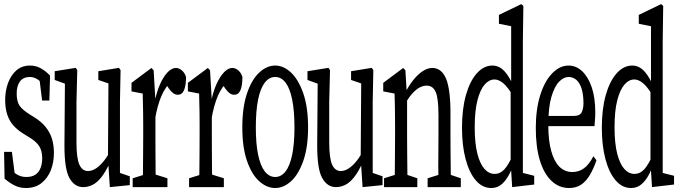

<svg xmlns="http://www.w3.org/2000/svg" viewBox="-21 -920 3345 944"><path d="M106.4 4.4Q77.1 4.4 52.7 -7.3Q28.3 -19 1.5 -41.5L-1 -173.3H37.6L55.7 -30.8H27.3V-94.2Q44.9 -71.8 64.5 -60.8Q84 -49.8 108.4 -49.8Q135.3 -49.8 152.6 -61Q169.9 -72.3 178.2 -93.8Q186.5 -115.2 186.5 -141.6Q186.5 -180.2 170.4 -203.4Q154.3 -226.6 121.6 -245.6L89.4 -265.6Q63.5 -282.2 44.2 -304Q24.9 -325.7 14.6 -356.7Q4.4 -387.7 4.4 -428.2Q4.4 -472.2 18.1 -510.7Q31.7 -549.3 59.1 -573.5Q86.4 -597.7 126.5 -597.7Q154.8 -597.7 178.7 -584.7Q202.6 -571.8 225.1 -548.3L221.7 -425.8H186L170.9 -548.3H197.3V-496.6Q180.7 -519 162.8 -530.3Q145 -541.5 126 -541.5Q93.3 -541.5 77.1 -519.5Q61 -497.6 61 -460.9Q61 -420.9 75.2 -400.4Q89.4 -379.9 125 -357.4L146.5 -344.2Q181.6 -322.8 203.4 -295.7Q225.1 -268.6 234.6 -237.3Q244.1 -206.1 244.1 -167.5Q244.1 -121.6 228.8 -82.8Q213.4 -43.9 182.9 -19.8Q152.3 4.4 106.4 4.4Z M388.2 0Q344.7 0 319.8 -45.9Q295.9 -89.8 295.9 -203.1Q295.9 -206.5 295.9 -210L298.3 -526.9L312.5 -503.4L248 -526.9V-569.8L351.6 -586.4L358.9 -575.2L355 -419.9V-220.7Q355 -142.6 369.1 -110.8Q383.3 -79.1 411.6 -79.1Q429.2 -79.1 447 -89.6Q464.8 -100.1 482.7 -120.4Q500.5 -140.6 518.1 -170.9L528.3 -119.1H518.1Q499 -75.7 477.1 -48.3Q455.1 -21 432.9 -10.5Q410.6 0 388.2 0ZM519 0 509.8 -140.6V-143.6L512.2 -509.8L462.4 -526.9V-569.8L564 -586.4L571.8 -575.2L568.8 -419.9V-69.8L617.2 -53.2V-9.8Z M631.3 0V-43.5L708 -67.4H725.6L802.2 -43.5V0ZM680.7 0Q681.6 -27.3 681.9 -72.8Q682.1 -118.2 682.6 -166.5Q683.1 -214.8 683.1 -252.4V-310.1Q683.1 -343.3 682.6 -367.9Q682.1 -392.6 681.6 -414.3Q681.2 -436 680.7 -460L625.5 -470.7V-512.7L723.6 -585.9L734.4 -574.2L743.2 -424.3V-421.9V-252.4Q743.2 -214.8 743.4 -166.5Q743.7 -118.2 744.1 -73.2Q744.6 -28.3 745.6 0ZM741.2 -334 731.4 -416H738.8Q749.5 -470.2 766.6 -507.6Q783.7 -544.9 803.7 -565.4Q823.7 -585.9 843.8 -585.9Q859.4 -585.9 873.5 -573.7Q887.7 -561.5 893.6 -541.5Q893.6 -500 884 -477.1Q874.5 -454.1 853 -454.1Q841.3 -454.1 830.8 -461.7Q820.3 -469.2 809.6 -484.4L790.5 -512.7L825.2 -523.4Q792.5 -494.1 772.7 -448.2Q752.9 -402.3 741.2 -334Z M908.7 0V-43.5L985.4 -67.4H1002.9L1079.6 -43.5V0ZM958 0Q959 -27.3 959.2 -72.8Q959.5 -118.2 960 -166.5Q960.4 -214.8 960.4 -252.4V-310.1Q960.4 -343.3 960 -367.9Q959.5 -392.6 959 -414.3Q958.5 -436 958 -460L902.8 -470.7V-512.7L1001 -585.9L1011.7 -574.2L1020.5 -424.3V-421.9V-252.4Q1020.5 -214.8 1020.8 -166.5Q1021 -118.2 1021.5 -73.2Q1022 -28.3 1022.9 0ZM1018.6 -334 1008.8 -416H1016.1Q1026.9 -470.2 1043.9 -507.6Q1061 -544.9 1081.1 -565.4Q1101.1 -585.9 1121.1 -585.9Q1136.7 -585.9 1150.9 -573.7Q1165 -561.5 1170.9 -541.5Q1170.9 -500 1161.4 -477.1Q1151.9 -454.1 1130.4 -454.1Q1118.7 -454.1 1108.2 -461.7Q1097.7 -469.2 1086.9 -484.4L1067.9 -512.7L1102.5 -523.4Q1069.8 -494.1 1050 -448.2Q1030.3 -402.3 1018.6 -334Z M1332 4.4Q1291 4.4 1253.9 -28.6Q1216.8 -61.5 1193.6 -128.2Q1170.4 -194.8 1170.4 -293.5Q1170.4 -393.6 1193.6 -461.4Q1216.8 -529.3 1253.9 -563.5Q1291 -597.7 1332 -597.7Q1373 -597.7 1409.7 -563.5Q1446.3 -529.3 1470 -461.4Q1493.7 -393.6 1493.7 -293.5Q1493.7 -195.3 1470 -128.4Q1446.3 -61.5 1409.7 -28.6Q1373 4.4 1332 4.4ZM1332 -49.8Q1361.8 -49.8 1383.1 -77.4Q1404.3 -105 1415.5 -159.2Q1426.8 -213.4 1426.8 -293.5Q1426.8 -375 1415.5 -430.4Q1404.3 -485.8 1383.1 -513.7Q1361.8 -541.5 1332 -541.5Q1302.2 -541.5 1280.8 -513.7Q1259.3 -485.8 1248 -430.4Q1236.8 -375 1236.8 -293.5Q1236.8 -213.4 1248 -159.2Q1259.3 -105 1280.8 -77.4Q1302.2 -49.8 1332 -49.8Z M1630.9 0Q1587.4 0 1562.5 -45.9Q1538.6 -89.8 1538.6 -203.1Q1538.6 -206.5 1538.6 -210L1541 -526.9L1555.2 -503.4L1490.7 -526.9V-569.8L1594.2 -586.4L1601.6 -575.2L1597.7 -419.9V-220.7Q1597.7 -142.6 1611.8 -110.8Q1626 -79.1 1654.3 -79.1Q1671.9 -79.1 1689.7 -89.6Q1707.5 -100.1 1725.3 -120.4Q1743.2 -140.6 1760.7 -170.9L1771 -119.1H1760.7Q1741.7 -75.7 1719.7 -48.3Q1697.8 -21 1675.5 -10.5Q1653.3 0 1630.9 0ZM1761.7 0 1752.4 -140.6V-143.6L1754.9 -509.8L1705.1 -526.9V-569.8L1806.6 -586.4L1814.5 -575.2L1811.5 -419.9V-69.8L1859.9 -53.2V-9.8Z M1867.2 0V-43.5L1943.8 -67.4H1960L2030.8 -43.5V0ZM1918.9 0Q1919.9 -27.3 1920.2 -72.8Q1920.4 -118.2 1920.9 -166.5Q1921.4 -214.8 1921.4 -252.4V-310.1Q1921.4 -343.3 1920.9 -367.9Q1920.4 -392.6 1920.2 -414.3Q1919.9 -436 1918.9 -460L1863.3 -470.7V-512.7L1961.4 -585.9L1972.2 -574.2L1980.5 -435.1V-433.1V-252.4Q1980.5 -214.8 1981 -166.5Q1981.4 -118.2 1981.9 -73.2Q1982.4 -28.3 1982.9 0ZM2081.5 0V-43.5L2158.2 -67.4H2173.8L2244.6 -43.5V0ZM2133.3 0Q2134.3 -22 2134.3 -54.7Q2134.3 -72.3 2134.3 -72.3Q2133.8 -75.2 2133.8 -102.1Q2133.8 -132.8 2134.3 -165.5Q2134.8 -198.2 2134.8 -252.4V-354Q2134.8 -436.5 2121.1 -467.8Q2107.4 -499 2076.7 -499Q2060.1 -499 2043.7 -490.7Q2027.3 -482.4 2010.3 -464.6Q1993.2 -446.8 1974.1 -416.5L1964.8 -462.4H1970.7Q1988.3 -498 2010.3 -525.6Q2032.2 -553.2 2056.4 -569.6Q2080.6 -585.9 2104 -585.9Q2149.9 -585.9 2171.9 -533.7Q2193.8 -481.4 2193.8 -364.3V-252.4Q2193.8 -213.9 2194.3 -165.3Q2194.8 -116.7 2195.3 -72.5Q2195.8 -28.3 2196.3 0Z M2394 4.4Q2350.6 4.4 2318.4 -33.2Q2286.1 -70.8 2268.3 -137.5Q2250.5 -204.1 2250.5 -291.5Q2250.5 -383.8 2269.8 -452.4Q2289.1 -521 2323.2 -559.3Q2357.4 -597.7 2399.9 -597.7Q2418.5 -597.7 2435.3 -588.9Q2452.1 -580.1 2468.5 -558.8Q2484.9 -537.6 2501.5 -501H2512.2L2504.9 -443.4Q2475.1 -493.2 2452.9 -511.2Q2430.7 -529.3 2410.6 -529.3Q2383.8 -529.3 2362.1 -504.6Q2340.3 -480 2326.7 -428Q2313 -376 2313 -293.9Q2313 -215.8 2325.9 -165Q2338.9 -114.3 2360.8 -89.6Q2382.8 -64.9 2411.1 -64.9Q2438 -64.9 2458.7 -87.2Q2479.5 -109.4 2502.9 -162.6L2509.8 -106H2501.5Q2488.8 -70.8 2472.9 -46.1Q2457 -21.5 2438 -8.5Q2418.9 4.4 2394 4.4ZM2497.1 0 2489.7 -121.6V-124V-476.1L2492.2 -490.7V-791L2432.1 -803.2V-846.7L2542 -899.9L2552.2 -890.6L2549.8 -719.2V-69.8L2605.5 -55.7V-12.7Z M2776.9 4.4Q2727.5 4.4 2690.4 -30.8Q2653.3 -65.9 2633.3 -131.6Q2613.3 -197.3 2613.3 -290Q2613.3 -382.3 2635 -451.7Q2656.7 -521 2693.8 -559.3Q2731 -597.7 2774.4 -597.7Q2812 -597.7 2841.6 -569.6Q2871.1 -541.5 2888.4 -490.7Q2905.8 -439.9 2905.8 -366.7Q2905.8 -346.7 2904.1 -329.1Q2902.3 -311.5 2901.9 -299.8H2640.1V-350.1H2801.8Q2830.1 -350.1 2838.9 -367.9Q2847.7 -385.7 2847.7 -412.6Q2847.7 -454.1 2838.9 -482.9Q2830.1 -511.7 2813.5 -526.6Q2796.9 -541.5 2774.4 -541.5Q2750.5 -541.5 2727.8 -518.3Q2705.1 -495.1 2689.9 -443.4Q2674.8 -391.6 2674.8 -304.2Q2674.8 -230 2689 -178.2Q2703.1 -126.5 2729.5 -100.3Q2755.9 -74.2 2792.5 -74.2Q2825.7 -74.2 2850.8 -93Q2876 -111.8 2896.5 -151.9L2911.6 -131.8Q2897.5 -90.8 2879.6 -60.3Q2861.8 -29.8 2837.2 -12.7Q2812.5 4.4 2776.9 4.4Z M3081.5 4.4Q3038.1 4.4 3005.9 -33.2Q2973.6 -70.8 2955.8 -137.5Q2938 -204.1 2938 -291.5Q2938 -383.8 2957.3 -452.4Q2976.6 -521 3010.7 -559.3Q3044.9 -597.7 3087.4 -597.7Q3106 -597.7 3122.8 -588.9Q3139.6 -580.1 3156 -558.8Q3172.4 -537.6 3189 -501H3199.7L3192.4 -443.4Q3162.6 -493.2 3140.4 -511.2Q3118.2 -529.3 3098.1 -529.3Q3071.3 -529.3 3049.6 -504.6Q3027.8 -480 3014.2 -428Q3000.5 -376 3000.5 -293.9Q3000.5 -215.8 3013.4 -165Q3026.4 -114.3 3048.3 -89.6Q3070.3 -64.9 3098.6 -64.9Q3125.5 -64.9 3146.2 -87.2Q3167 -109.4 3190.4 -162.6L3197.3 -106H3189Q3176.3 -70.8 3160.4 -46.1Q3144.5 -21.5 3125.5 -8.5Q3106.4 4.4 3081.5 4.4ZM3184.6 0 3177.2 -121.6V-124V-476.1L3179.7 -490.7V-791L3119.6 -803.2V-846.7L3229.5 -899.9L3239.7 -890.6L3237.3 -719.2V-69.8L3293 -55.7V-12.7Z"/></svg>

Font: Scarab Serif
Style: Condensed
Weight: 400
Designer: John Roberts
Foundry: Scarab
Version: 1.0